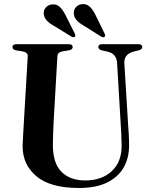

<svg xmlns="http://www.w3.org/2000/svg" viewBox="-20 -920 750 955"><path d="M580.5 -301 562.5 -605.5Q561 -629 550.2 -643Q539.5 -657 515.5 -663L486.5 -669.5Q469 -674 469 -686Q469 -700 487 -700H669.5Q687.5 -700 687.5 -686Q687.5 -674.5 669.5 -669.5L643.5 -663Q595.5 -650 598.5 -604L617 -303.5Q619 -277 620.5 -251.5Q622 -226 622 -199.5Q623 -138.5 596.8 -90Q570.5 -41.5 515 -13.2Q459.5 15 372 15Q231 15 161.5 -43Q92 -101 92.5 -194Q93 -213.5 95 -248.2Q97 -283 99 -317.5L118 -640.5Q119 -659.5 92 -664.5L60 -669.5Q42 -673.5 42 -686Q42 -700 60.5 -700H323.5Q341.5 -700 341.5 -686Q341.5 -673.5 323.5 -670L290.5 -664.5Q266.5 -660 265.5 -640.5L247 -319.5Q245 -283 244.2 -253Q243.5 -223 243 -201Q242.5 -109 285.5 -65.8Q328.5 -22.5 403.5 -22.5Q487 -22.5 536.5 -69.2Q586 -116 585 -197.5Q584.5 -231.5 583.2 -255.8Q582 -280 580.5 -301ZM455 -845.5 500.5 -752.5Q505.5 -742 500.5 -737Q493.5 -731.5 483.5 -738L398 -791.5Q376.5 -803.5 362.5 -818Q348.5 -832.5 347 -853.5Q346 -871.5 358.2 -885Q370.5 -898.5 390.5 -899.5Q411.5 -901 427 -886.2Q442.5 -871.5 455 -845.5ZM305.5 -845.5 352 -753Q357.5 -742.5 353 -737.5Q346.5 -732 336 -737.5L250 -790.5Q228.5 -802 214.2 -816.2Q200 -830.5 197.5 -851Q196 -869 208 -882.8Q220 -896.5 239.5 -898Q261 -900.5 276.8 -886Q292.5 -871.5 305.5 -845.5Z"/></svg>

Font: Fraunces 72pt S000 SemiBold
Style: Regular
Weight: 600
Version: Version 1.000; ttfautohint (v1.8.3)